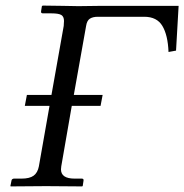

<svg xmlns="http://www.w3.org/2000/svg" viewBox="-20 -666 659 687"><path d="M259.8 -644 337.9 -645H619.1L609.9 -484.9L583 -480Q580.6 -540.5 561 -573.2Q541.5 -606 496.1 -606H330.1Q312 -606 301.5 -599.1Q291 -592.3 288.1 -573.2L244.1 -326.2H347.2L339.8 -287.1H236.8L199.2 -70.8Q199.2 -68.8 198.7 -65.2Q198.2 -61.5 198.2 -60.1Q198.2 -26.9 247.1 -26.9H272.9Q280.3 -26.9 278.8 -19L275.9 0L272.9 1Q181.2 0 145 0L19 1L17.1 0L21 -19Q21 -22.5 23.7 -24.7Q26.4 -26.9 29.8 -26.9H57.1Q85.9 -26.9 100.3 -37.4Q114.7 -47.9 119.1 -70.8L157.2 -287.1H68.8L76.2 -326.2H164.1L208 -573.2Q208 -577.1 208.5 -583Q209 -588.9 209 -590.8Q209 -606.4 199.5 -612.3Q189.9 -618.2 164.1 -618.2H133.8Q125.5 -618.2 127 -626L129.9 -644L132.8 -646Q177.2 -645.5 206.3 -645Q235.4 -644.5 245.6 -644.3Q255.9 -644 259.8 -644Z"/></svg>

Font: Common Serif Medium
Style: Italic
Weight: 500
Italic angle: -12°
Designer: Philipp H. Poll, Khaled Hosny
Foundry: Stefan Peev, Context Ltd.
Version: Version 1.026